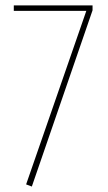

<svg xmlns="http://www.w3.org/2000/svg" viewBox="-20 -681 396 707"><path d="M320.8 -661.1V-643.1L97.2 5.9L76.2 -2L297.9 -641.1H30.8V-661.1Z"/></svg>

Font: Fira Sans Compressed Thin
Style: Regular
Weight: 100
Width: 1
Designer: Carrois Corporate & Edenspiekermann AG
Foundry: Carrois Corporate GbR & Edenspiekermann AG
Version: Version 4.203;PS 004.203;hotconv 1.0.88;makeotf.lib2.5.64775